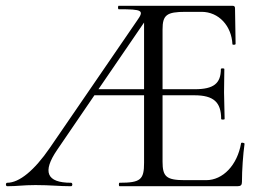

<svg xmlns="http://www.w3.org/2000/svg" viewBox="-22 -645 916 665"><path d="M3 0C39 0 57 -4 101 -4C154 -4 182 0 224 0C230 0 230 -12 224 -12C139 -12 124 -50 176 -126L305 -315H477V-81C477 -23 465 -12 392 -12C389 -12 389 0 392 0H800C812 0 816 -4 816 -15C816 -57 820 -111 825 -147C825 -151 813 -152 813 -149C800 -73 750 -21 692 -21H619C554 -21 541 -33 541 -85V-315H651C718 -315 744 -291 744 -233C744 -230 756 -230 756 -233L754 -325L755 -406C755 -409 743 -409 743 -406C743 -356 718 -336 653 -336H541V-543C541 -593 555 -604 621 -604H676C736 -604 780 -555 783 -492C783 -489 794 -489 794 -493L792 -616C792 -622 790 -625 783 -625H389C386 -625 386 -613 389 -613C472 -613 478 -609 453 -574L150 -132C97 -55 45 -12 3 -12C-3 -12 -3 0 3 0ZM319 -336 477 -567V-336Z"/></svg>

Font: Cormorant Garamond
Style: Regular
Weight: 400
Designer: Christian Thalmann (Catharsis Fonts)
Foundry: Catharsis Fonts
Version: Version 4.002;Glyphs 3.4 (3410)